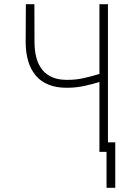

<svg xmlns="http://www.w3.org/2000/svg" viewBox="-20 -731 640 924"><path d="M499.5 -710.9H458.5V-375Q419.9 -363.3 381.3 -354.7Q342.8 -346.2 301.3 -346.7Q260.3 -346.7 231.2 -359.4Q202.1 -372.1 183.6 -395Q164.6 -418.5 155.5 -451.7Q146.5 -484.9 146 -526.9L145.5 -710.9H104.5L103.5 -526.9Q104 -475.6 116.2 -435.3Q128.4 -395 152.8 -366.7Q176.8 -338.4 213.9 -323.5Q251 -308.6 300.8 -308.6Q343.8 -308.6 382.1 -316.7Q420.4 -324.7 458.5 -336.4V0H499.5ZM534.7 172.9V-45.9H492.7V172.9Z"/></svg>

Font: Roboto Mono ExtraLight
Style: Regular
Weight: 250
Monospace: yes
Designer: Google
Version: Version 3.000